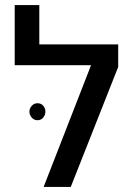

<svg xmlns="http://www.w3.org/2000/svg" viewBox="-20 -737 526 757"><path d="M152 0 339 -480H38V-717H135V-562H446V-473L259 0ZM128 -330Q142 -330 150.5 -320Q159 -310 159 -297Q159 -284 150.5 -273.5Q142 -263 128 -263Q114 -263 105 -273.5Q96 -284 96 -297Q96 -309 105 -319.5Q114 -330 128 -330Z"/></svg>

Font: Assistant SemiBold
Style: Regular
Weight: 600
Designer: Hebrew By Ben Nathan, Latin by Paul Hunt
Version: Version 3.000